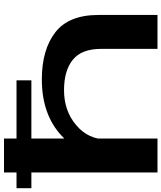

<svg xmlns="http://www.w3.org/2000/svg" viewBox="58 -884 825 982"><g transform="rotate(-90 471.0 -392.5)"><path d="M0 -645H551.5V-721H0ZM80.5 0H254V-785H80.5ZM712.5 0H886V-302Q886 -454 797 -522.8Q708 -591.5 556.5 -591.5Q380.5 -591.5 273 -494.8Q165.5 -398 165.5 -319.5L249 -258Q249 -354 322.5 -416Q396 -478 501 -478Q601.5 -478 657 -433Q712.5 -388 712.5 -288.5Z"/></g></svg>

Font: Anybody ExtraExpanded SemiBold
Style: Regular
Weight: 600
Width: 8
Version: Version 1.113;gftools[0.9.25]